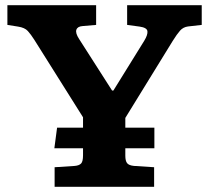

<svg xmlns="http://www.w3.org/2000/svg" viewBox="-20 -720 806 740"><path d="M190.5 0V-75.5L268 -80.5Q285 -82 292.5 -89.8Q300 -97.5 300 -121.5V-148.5H189.5L200 -228H300V-268L112 -567Q99 -587.5 87.2 -600.5Q75.5 -613.5 49.5 -617.5L8.5 -624V-700H350.5V-624L298 -619.5Q278.5 -618 274.3 -605.2Q270 -592.5 285 -569.5L412 -371H417L536 -563Q550 -586 548.2 -599.7Q546.5 -613.5 518 -617.5L470 -624V-700H757.5V-624L704.5 -618Q686 -615.5 674 -602Q662 -588.5 645.5 -562L463 -265.5V-228H575V-148.5H463V-120Q463 -100 469.8 -91.3Q476.5 -82.5 496.5 -80.5L574 -75.5V0Z"/></svg>

Font: Literata Variable Black
Style: Regular
Weight: 900
Designer: Latin by Veronika Burian and Jose Scaglione. Greek by Irene Vlachou. Cyrillic by Vera Evstafieva.
Foundry: TypeTogether
Version: Version 3.021